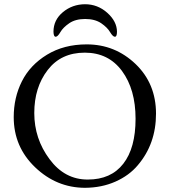

<svg xmlns="http://www.w3.org/2000/svg" viewBox="-20 -874 803 908"><path d="M232.9 -724.1Q232.9 -779.3 277.3 -816.4Q321.8 -853.5 381.8 -854Q441.9 -854 487.3 -813.5Q532.7 -772.9 533.2 -724.1Q533.2 -700.2 523.4 -700.2Q513.7 -700.2 500.5 -722.2Q487.8 -744.1 458.5 -764.2Q428.7 -784.2 382.8 -784.2Q336.9 -784.2 307.6 -764.2Q278.3 -744.1 265.6 -722.2Q252.9 -700.2 243.2 -700.2Q233.4 -700.2 232.9 -724.1ZM44.9 -319.8Q44.9 -412.6 83.5 -489.3Q122.1 -566.4 202.1 -615.2Q282.2 -664.1 390.1 -664.1Q523.9 -664.1 621.1 -571.3Q717.8 -478.5 717.8 -336.4Q717.8 -193.8 631.8 -92.8Q590.8 -43.9 525.9 -15.1Q460.9 13.7 381.8 14.2Q247.1 13.7 146 -83Q44.9 -179.7 44.9 -319.8ZM205.6 -543Q142.1 -460.9 142.1 -339.4Q142.1 -217.8 214.4 -121.1Q286.1 -24.4 395.5 -24.9Q504.9 -24.9 563 -99.6Q621.1 -173.8 621.1 -312.5Q621.1 -451.2 557.1 -538.1Q493.2 -625 380.9 -625Q268.6 -625 205.6 -543Z"/></svg>

Font: EBGaramond
Style: Regular
Weight: 400
Version: Version 000.012g